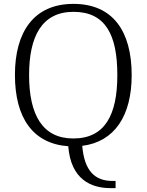

<svg xmlns="http://www.w3.org/2000/svg" viewBox="-20 -745 757 990"><path d="M549 225H576V188H560C470 188 415 137 404 7C571 -14 659 -148 659 -358C659 -585 561 -725 359 -725C154 -725 57 -580 57 -359C57 -138 149 -4 332 9C345 181 451 225 549 225ZM358 -31C199 -31 130 -153 130 -358C130 -556 195 -684 359 -684C525 -684 585 -564 585 -358C585 -152 521 -31 358 -31Z"/></svg>

Font: Noto Serif Devanagari Light
Style: Regular
Weight: 300
Designer: Universal Thirst, Indian Type Foundry and the Monotype Design Team
Foundry: Monotype Imaging Inc.
Version: Version 2.004